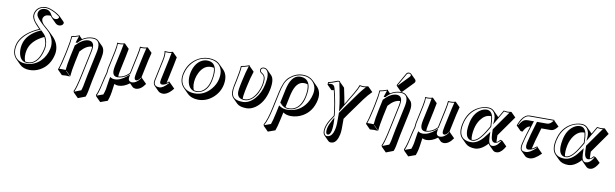

<svg xmlns="http://www.w3.org/2000/svg" viewBox="-55 -1335 7265 2267"><g transform="rotate(10 3577.5 -201.5)"><path d="M319.3 -430.2 307.1 -441.9Q303.2 -445.8 301.8 -447.3Q231.4 -517.6 223.6 -561Q220.7 -580.1 224.6 -600.1Q238.3 -664.6 301.3 -689Q326.2 -698.2 352.5 -698.2Q400.4 -697.8 470.7 -661.1Q513.7 -636.7 526.4 -624L583 -567.4Q593.3 -556.2 592.3 -548.3Q585.4 -516.6 545.9 -512.7Q542.5 -512.2 540.5 -512.2Q515.6 -513.2 497.6 -530.8L440.9 -587.4Q432.6 -596.2 426.8 -606Q418 -607.9 410.2 -608.4Q346.7 -607.4 335 -557.6Q330.1 -529.3 362.8 -491.2L420.4 -439.9Q428.7 -432.6 435.5 -426.3L492.2 -369.6Q528.3 -333 546.4 -286.6Q567.4 -227.1 555.2 -167.5Q524.9 -25.9 411.6 35.2Q353 66.4 289.6 66.4Q213.9 65.9 170.9 23.4L114.3 -33.2Q57.1 -91.8 78.1 -192.9Q102.5 -307.1 243.7 -392.1Q280.8 -414.6 319.3 -430.2ZM221.2 -24.4Q234.9 -20 250.5 -20Q345.2 -20 393.1 -133.8Q407.7 -168.9 417 -211.9Q430.7 -276.4 397.9 -341.3Q396 -345.2 394.5 -348.1Q240.7 -276.4 214.4 -154.3Q199.2 -80.1 221.2 -24.4ZM371.6 -379.4 370.1 -380.9ZM339.4 -416 345.7 -418.9 377 -388.2Q427.2 -338.4 430.2 -255.4Q431.2 -231 426.8 -210Q391.1 -41.5 284.7 -14.2Q267.1 -9.8 250.5 -9.8Q171.4 -9.8 148.4 -97.2Q141.6 -124 141.6 -154.3Q141.6 -184.6 147.9 -212.9Q176.8 -342.8 339.4 -416ZM337.4 -426.8 323.2 -420.9Q199.7 -370.6 132.8 -284.2Q98.1 -238.8 87.9 -190.9Q66.4 -89.4 126 -35.6Q152.8 -12.2 190.9 -3.9Q210.9 0 232.9 0Q335 0 409.7 -74.2Q468.8 -134.3 488.8 -226.1Q500.5 -283.7 480.5 -339.4Q458.5 -394 414.1 -432.6L354 -485.8Q282.7 -552.2 271.5 -583Q265.6 -600.1 268.6 -616.2Q282.7 -674.3 353.5 -674.8Q404.8 -673.3 432.1 -617.2Q451.2 -579.6 483.9 -579.1Q513.2 -579.1 523.4 -600.1Q524.9 -604 525.9 -606.9Q527.8 -616.2 471.7 -648.9Q468.3 -650.9 465.8 -652.3Q397.5 -688 352.5 -688Q285.6 -688 251 -637.7Q238.8 -619.1 234.4 -598.1Q224.6 -552.2 266.6 -500.5Q284.7 -479 314 -449.2Z M970.7 -332.5Q902.8 -332.5 834.5 -253.4Q832.5 -251.5 832 -250.5L804.7 -123.5Q780.8 -10.3 776.4 56.6L720.2 0L717.3 2.9L773.9 59.6Q772 59.6 726.6 56.6L676.8 59.6L620.6 2.9L620.1 0Q644 -64.5 668.5 -180.2L680.2 -234.9Q705.6 -355 707.5 -411.1L710 -414.1Q741.7 -416.5 795.9 -437Q799.3 -438.5 801.3 -439Q805.2 -438.5 807.1 -437Q809.1 -433.6 808.1 -429.2L836.4 -400.9Q895.5 -439 962.4 -439Q1005.9 -438.5 1028.3 -416L1085 -359.4Q1122.1 -320.3 1102.1 -224.6L1041 62.5Q1035.2 89.4 1026.4 140.1Q1018.6 182.6 1015.1 200.7Q1006.3 240.7 997.1 260.7L909.2 294.4L852.5 237.8L845.2 220.2Q867.2 183.6 902.8 15.6Q903.8 10.7 904.8 5.9L963.9 -272.9Q971.2 -309.6 970.7 -332.5ZM793.5 -350.6 790.5 -347.2H770L773.9 -359.9Q793.5 -418.9 796.4 -426.8Q747.1 -408.2 717.3 -404.8Q713.9 -347.2 689.9 -232.9L678.2 -177.7Q654.8 -67.9 633.8 -8.8Q649.9 -10.3 669.9 -9.8Q693.8 -9.8 710.4 -8.3Q715.3 -73.7 738.3 -182.1L766.1 -311.5L767.6 -313.5Q844.2 -396 914.6 -398.9Q979.5 -398.9 981 -330.6Q981 -328.6 981 -327.1Q980.5 -303.7 973.6 -271L914.6 8.3Q878.9 176.8 858.4 216.8Q856.9 219.2 856.4 220.7L857.9 225.1L933.1 196.3Q940.9 176.8 948.7 142.1Q952.6 124 960 82Q969.2 30.8 975.1 3.9L1036.1 -283.2Q1062 -410.2 986.8 -426.8Q975.1 -429.2 962.4 -429.2Q867.7 -429.2 798.8 -356.4Q795.9 -353 793.5 -350.6Z M1335 -40Q1400.9 -43.9 1454.6 -95.7Q1460 -101.1 1463.9 -106L1509.8 -321.8Q1525.9 -397.9 1527.3 -431.2Q1539.6 -429.2 1562 -429.2Q1591.3 -429.7 1617.7 -439L1674.3 -382.3Q1674.3 -381.3 1650.9 -286.6L1606.9 -78.6L1617.7 -66.9L1674.3 -10.3Q1623 65.9 1562 66.4Q1537.6 65.4 1523.4 52.2L1486.8 15.1Q1420.4 65.9 1354 66.4Q1324.7 65.9 1306.6 54.7L1306.2 56.2Q1304.7 60.1 1304.2 61.5Q1302.7 68.4 1299.3 96.7Q1291.5 159.2 1284.2 192.4Q1275.4 231.9 1263.2 263.7L1177.7 294.4L1121.1 237.8L1113.8 220.2Q1134.8 184.6 1166 40Q1168.9 25.4 1173.3 6.8Q1176.3 -7.8 1183.1 -30.3Q1189 -49.3 1190.9 -59.1Q1191.9 -64 1192.9 -78.6Q1194.3 -101.6 1196.3 -111.8L1241.2 -321.8Q1256.8 -395.5 1253.4 -431.2Q1265.6 -429.2 1287.6 -429.2Q1316.9 -429.7 1343.8 -439L1400.4 -382.3Q1400.4 -381.3 1381.8 -286.6L1341.8 -97.7Q1335 -62.5 1335 -40ZM1585 -345.2Q1590.3 -371.1 1604 -424.3Q1582 -418.9 1562 -418.9Q1549.3 -418.9 1536.6 -419.9Q1533.7 -385.7 1520 -319.8L1473.1 -101.6L1471.7 -99.6Q1424.8 -46.4 1356.9 -32.7Q1341.3 -29.8 1327.1 -29.8Q1269.5 -29.8 1268.1 -95.7Q1268.1 -97.7 1268.1 -98.6Q1268.6 -122.6 1275.4 -156.2L1315.9 -345.2Q1321.3 -371.6 1331.1 -424.8Q1308.6 -419.4 1287.6 -418.9Q1275.4 -418.9 1263.7 -419.9Q1264.2 -382.3 1251 -319.8L1206.1 -109.9Q1204.1 -100.6 1203.1 -80.1Q1202.1 -63 1200.7 -57.1Q1198.2 -46.4 1192.4 -26.9Q1185.5 -3.9 1183.1 9.3Q1147.9 173.3 1129.4 211.9Q1127 216.8 1125 220.7L1126.5 225.1L1198.7 199.2Q1210 169.4 1217.8 133.8Q1220.2 122.6 1235.8 15.6Q1237.3 7.3 1237.8 2.9Q1238.8 -1.5 1240.2 -4.9L1243.2 -18.6L1255.4 -10.3Q1271.5 -0.5 1297.4 0Q1368.2 0 1443.4 -65.4Q1446.3 -67.9 1448.2 -69.3L1470.7 -89.8L1464.4 -60.1Q1455.1 -10.3 1494.1 -1Q1500 0 1505.4 0Q1559.1 -1.5 1605 -65.9L1601.1 -69.8Q1573.7 -32.2 1551.3 -32.2Q1529.3 -33.7 1528.8 -63Q1529.3 -83 1539.6 -133.3Z M1816.9 -321.8Q1831.5 -391.6 1821.8 -429.2L1824.2 -431.2Q1835.9 -429.2 1867.7 -429.2Q1893.1 -429.7 1919.9 -439L1976.6 -382.3Q1976.6 -381.3 1958 -286.6L1910.6 -64Q1923.3 -73.2 1937 -86.9L1954.6 -69.8L2011.2 -13.2Q1956.5 56.6 1904.8 66.9Q1897 68.4 1890.6 68.4Q1852.5 67.9 1833.5 49.8L1776.9 -6.8Q1755.4 -29.8 1763.7 -70.8ZM1826.7 -319.8 1773.4 -68.8Q1762.7 -11.2 1812 0Q1822.8 2 1834 2Q1877.9 2 1934.1 -61.5Q1938 -65.9 1940.9 -69.3L1937 -73.2Q1897 -36.6 1861.3 -36.1Q1835.9 -36.1 1834 -61.5Q1834 -63.5 1834 -64.5Q1834.5 -75.2 1837.9 -93.3L1891.6 -345.2Q1897 -370.1 1907.2 -424.3Q1886.7 -418.9 1867.7 -418.9Q1852.1 -418.9 1834 -419.9Q1839.8 -382.3 1826.7 -319.8Z M2082 -205.1Q2107.9 -326.7 2203.6 -392.6Q2272 -439 2352.5 -439Q2437 -438.5 2482.9 -393.6L2539.6 -336.9Q2598.6 -277.8 2581.1 -170.4Q2580.1 -163.6 2578.6 -157.2Q2558.6 -62.5 2480.5 3.4Q2405.3 65.9 2312 66.4Q2228.5 65.9 2180.2 18.1L2123.5 -38.6Q2064.5 -97.7 2080.1 -193.4Q2081.1 -199.7 2082 -205.1ZM2393.6 -341.3Q2310.1 -341.3 2260.7 -248Q2242.2 -212.4 2233.4 -171.4Q2217.8 -94.7 2241.7 -36.6Q2258.8 -30.8 2277.8 -30.8Q2338.9 -30.8 2383.3 -87.4Q2413.6 -127 2426.3 -187Q2446.8 -284.2 2429.2 -336.9Q2412.6 -341.3 2393.6 -341.3ZM2336.9 -408.2Q2434.6 -408.2 2445.8 -305.2Q2447.3 -292 2447.3 -278.8Q2446.8 -237.8 2436 -185.1Q2410.6 -65.4 2325.2 -30.8Q2300.8 -21.5 2277.8 -21Q2191.9 -21 2168 -113.8Q2161.1 -141.6 2161.1 -172.4Q2161.6 -202.1 2167 -230Q2189 -334.5 2255.9 -381.8Q2293.5 -407.7 2336.9 -408.2ZM2091.8 -203.1Q2071.8 -108.4 2127 -48.8Q2159.2 -15.1 2208.5 -4.9Q2231 -0.5 2255.4 0Q2370.6 0 2450.7 -94.2Q2498 -150.4 2512.2 -216.3Q2534.7 -321.8 2480.5 -381.3Q2450.2 -413.6 2401.9 -424.3Q2378.4 -428.7 2352.5 -429.2Q2238.3 -429.2 2160.2 -340.8Q2108.9 -282.2 2091.8 -203.1Z M2852.5 -194.3 2839.4 -132.3Q2825.7 -65.9 2828.6 -35.6Q2839.8 -34.2 2851.6 -34.2Q2928.7 -34.2 2984.9 -129.9Q3013.7 -179.7 3025.9 -236.8Q3043.9 -323.7 3014.2 -354Q3006.8 -360.8 2995.6 -368.2Q2985.8 -374.5 2981 -379.4Q2967.8 -394 2971.2 -414.1Q2975.6 -435.5 3002.4 -440.9Q3006.8 -441.9 3011.2 -441.9Q3036.6 -440.9 3053.2 -425.3L3109.9 -368.7Q3154.3 -322.3 3127 -192.4Q3094.2 -39.1 2994.6 30.8Q2942.9 66.4 2889.6 66.4Q2808.6 65.9 2774.4 32.2L2717.8 -24.4Q2676.8 -66.9 2699.2 -172.9L2712.4 -234.9Q2738.3 -357.9 2739.7 -411.1L2742.2 -414.1Q2776.4 -417 2836.4 -439Q2840.3 -438.5 2842.3 -437Q2844.2 -433.6 2843.8 -429.2L2899.9 -372.6Q2874 -295.4 2852.5 -194.3ZM2786.1 -252.9Q2807.6 -354 2832 -426.8Q2782.2 -408.2 2749.5 -404.8Q2746.6 -349.6 2722.2 -232.9L2709 -170.9Q2686 -61.5 2731.4 -25.4Q2750.5 -10.7 2779.8 -4.9Q2803.7 0 2833.5 0Q2911.1 0 2977.1 -74.2Q3037.6 -143.1 3060.5 -251Q3087.9 -380.4 3043.5 -420.4Q3033.7 -428.7 3022.5 -430.7Q3016.6 -431.6 3011.2 -432.1Q2990.7 -432.1 2982.4 -416Q2981.4 -413.6 2981 -412.1Q2976.6 -392.6 2996.6 -378.9Q2999 -377.4 3001 -376.5Q3038.1 -353.5 3042 -311Q3044.9 -279.8 3035.6 -234.9Q3012.7 -127.4 2948.7 -66.4Q2903.3 -24.4 2851.6 -23.9Q2761.7 -25.4 2761.2 -107.9Q2761.7 -137.7 2772.9 -190.9Z M3272.9 263.7 3187 294.4 3130.4 237.8 3123.5 220.2Q3161.1 155.8 3191.9 9.8L3233.4 -184.1Q3262.2 -319.3 3314.9 -369.6Q3321.8 -376 3330.6 -382.8Q3397.5 -438.5 3480.5 -439Q3557.6 -438.5 3605.5 -391.6L3662.1 -335Q3722.2 -274.9 3703.6 -179.2Q3703.1 -176.3 3703.1 -174.3Q3673.8 -35.2 3563 28.8Q3497.1 66.4 3419.9 66.4Q3366.7 65.9 3328.6 39.6L3312 117.7Q3289.1 223.6 3272.9 263.7ZM3310.1 -45.4 3283.7 -71.8Q3290.5 -63.5 3296.9 -57.1Q3303.7 -50.3 3310.1 -45.4ZM3342.8 -26.9Q3361.8 -20 3383.3 -20Q3479 -20 3527.3 -117.7Q3543 -149.9 3551.3 -189Q3571.3 -284.7 3552.2 -337.9Q3532.7 -344.2 3508.8 -344.2Q3416.5 -344.2 3378.4 -193.4Q3375.5 -182.1 3373 -171.4ZM3561 -187Q3534.7 -62.5 3448.7 -23.4Q3418 -9.8 3383.3 -9.8Q3320.8 -10.7 3275.9 -65.4L3272.9 -69.3L3307.1 -230Q3342.8 -397.9 3439 -410.2Q3445.8 -411.1 3452.6 -411.1Q3546.9 -411.1 3566.9 -322.3Q3571.8 -300.3 3571.8 -274.4Q3571.3 -235.4 3561 -187ZM3208.5 199.2Q3224.1 159.2 3245.6 59.1L3265.1 -33.7L3277.3 -25.4Q3314.5 -0.5 3363.3 0Q3488.8 0 3568.8 -92.3Q3618.7 -150.9 3636.7 -232.9Q3656.7 -326.7 3598.1 -384.8Q3566.4 -415 3521 -424.8Q3501.5 -428.7 3480.5 -429.2Q3400.4 -428.2 3336.9 -375.5Q3296.9 -342.8 3276.4 -294.9Q3257.8 -251 3243.2 -182.1L3201.7 12.2Q3170.4 157.2 3134.3 220.7L3136.2 225.1Z M3840.3 134.8Q3851.6 83 3881.3 36.1L3921.9 -26.9Q3909.2 -164.1 3869.6 -323.2Q3857.9 -322.3 3842.3 -318.4L3785.6 -375L3787.1 -404.8Q3826.2 -412.1 3880.9 -435.1Q3897 -441.9 3910.2 -441.9Q3918.9 -441.4 3922.9 -438Q3925.8 -434.1 3927.2 -429.2L3983.9 -372.6Q4011.2 -244.6 4021.5 -183.1Q4072.8 -268.1 4110.8 -334Q4147.5 -396 4160.6 -436Q4177.7 -429.7 4208.5 -429.2Q4230 -429.7 4260.3 -438L4264.6 -436L4321.3 -379.4Q4276.4 -335.9 4231.4 -275.4L4083.5 -70.3Q4062.5 -40.5 4041.5 -9.3Q4041.5 -4.4 4042 5.4Q4042.5 15.6 4042 20.5Q4044.9 128.4 4035.2 176.8Q4014.2 274.9 3962.4 288.6Q3951.2 291.5 3939.5 291.5Q3921.9 291 3911.1 280.3L3854.5 223.6Q3828.1 197.3 3839.8 138.2Q3840.3 135.7 3840.3 134.8ZM3850.1 137.2Q3838.9 190.4 3860.8 215.3Q3868.2 222.2 3875.5 224.1Q3879.4 224.6 3883.3 225.1Q3937.5 225.1 3960.4 151.4Q3965.3 136.2 3968.8 118.2Q3978.5 71.3 3975.6 -36.1Q3975.6 -41 3975.6 -50.3Q3975.1 -61 3975.1 -65.9V-68.8L3976.6 -71.3Q3998 -103.5 4019 -132.8L4166.5 -337.9Q4204.6 -388.7 4236.3 -421.9Q4221.7 -418.9 4208.5 -418.9Q4189.9 -418.9 4167 -423.8Q4151.4 -382.8 4119.6 -329.1Q4065.4 -236.3 3989.3 -111.8L3973.6 -85.9L3971.2 -116.2Q3961.9 -219.7 3917.5 -426.8Q3917 -427.7 3917 -429.2Q3916.5 -432.1 3910.2 -432.1Q3900.9 -432.1 3867.2 -418Q3835.4 -404.8 3796.9 -396.5L3796.4 -387.2Q3810.5 -389.6 3823.7 -390.1Q3862.3 -390.1 3873.5 -348.6Q3874 -347.2 3874 -346.7Q3918 -177.2 3931.6 -27.8L3932.1 -24.4L3889.6 41.5Q3860.8 87.9 3850.1 137.2ZM3916 23.9 3933.1 -6.3 3935.1 28.3Q3939 105.5 3928.7 154.3Q3916.5 205.1 3890.1 206.1Q3866.7 204.6 3866.7 167.5Q3867.2 149.4 3872.1 126Q3880.4 88.9 3916 23.9Z M4709.5 -681.2Q4726.1 -680.2 4736.8 -670.4L4793.5 -613.8Q4803.2 -602.5 4800.8 -589.4Q4797.9 -578.6 4791 -571.3L4672.9 -449.2Q4665 -441.9 4659.2 -441.4Q4653.8 -441.9 4650.9 -444.8L4594.2 -501.5Q4590.8 -505.9 4591.3 -511.2Q4592.3 -515.6 4595.7 -521L4677.7 -664.1Q4688.5 -680.7 4709.5 -681.2ZM4663.6 -332.5Q4595.7 -332.5 4527.3 -253.4Q4525.4 -251.5 4524.9 -250.5L4497.6 -123.5Q4473.6 -10.3 4469.2 56.6L4413.1 0L4410.2 2.9L4466.8 59.6Q4464.8 59.6 4419.4 56.6L4369.6 59.6L4313.5 2.9L4313 0Q4336.9 -64.5 4361.3 -180.2L4373 -234.9Q4398.4 -355 4400.4 -411.1L4402.8 -414.1Q4434.6 -416.5 4488.8 -437Q4492.2 -438.5 4494.1 -439Q4498 -438.5 4500 -437Q4502 -433.6 4501 -429.2L4529.3 -400.9Q4588.4 -439 4655.3 -439Q4698.7 -438.5 4721.2 -416L4777.8 -359.4Q4814.9 -320.3 4794.9 -224.6L4733.9 62.5Q4728 89.4 4719.2 140.1Q4711.4 182.6 4708 200.7Q4699.2 240.7 4689.9 260.7L4602.1 294.4L4545.4 237.8L4538.1 220.2Q4560.1 183.6 4595.7 15.6Q4596.7 10.7 4597.7 5.9L4656.7 -272.9Q4664.1 -309.6 4663.6 -332.5ZM4486.3 -350.6 4483.4 -347.2H4462.9L4466.8 -359.9Q4486.3 -418.9 4489.3 -426.8Q4439.9 -408.2 4410.2 -404.8Q4406.7 -347.2 4382.8 -232.9L4371.1 -177.7Q4347.7 -67.9 4326.7 -8.8Q4342.8 -10.3 4362.8 -9.8Q4386.7 -9.8 4403.3 -8.3Q4408.2 -73.7 4431.2 -182.1L4459 -311.5L4460.4 -313.5Q4537.1 -396 4607.4 -398.9Q4672.4 -398.9 4673.8 -330.6Q4673.8 -328.6 4673.8 -327.1Q4673.3 -303.7 4666.5 -271L4607.4 8.3Q4571.8 176.8 4551.3 216.8Q4549.8 219.2 4549.3 220.7L4550.8 225.1L4626 196.3Q4633.8 176.8 4641.6 142.1Q4645.5 124 4652.8 82Q4662.1 30.8 4668 3.9L4729 -283.2Q4754.9 -410.2 4679.7 -426.8Q4668 -429.2 4655.3 -429.2Q4560.5 -429.2 4491.7 -356.4Q4488.8 -353 4486.3 -350.6ZM4709.5 -670.9Q4693.4 -669.9 4686.5 -659.2L4604.5 -516.1Q4602.5 -512.2 4601.1 -508.8Q4601.1 -508.8 4601.1 -508.3L4602.5 -507.8Q4606 -509.8 4609.4 -513.2L4727.1 -635.3Q4731.9 -640.6 4734.4 -647.9Q4737.3 -662.6 4720.2 -668.9Q4714.4 -670.9 4709.5 -670.9Z M5027.8 -40Q5093.8 -43.9 5147.5 -95.7Q5152.8 -101.1 5156.7 -106L5202.6 -321.8Q5218.8 -397.9 5220.2 -431.2Q5232.4 -429.2 5254.9 -429.2Q5284.2 -429.7 5310.5 -439L5367.2 -382.3Q5367.2 -381.3 5343.8 -286.6L5299.8 -78.6L5310.5 -66.9L5367.2 -10.3Q5315.9 65.9 5254.9 66.4Q5230.5 65.4 5216.3 52.2L5179.7 15.1Q5113.3 65.9 5046.9 66.4Q5017.6 65.9 4999.5 54.7L4999 56.2Q4997.6 60.1 4997.1 61.5Q4995.6 68.4 4992.2 96.7Q4984.4 159.2 4977.1 192.4Q4968.3 231.9 4956.1 263.7L4870.6 294.4L4814 237.8L4806.6 220.2Q4827.6 184.6 4858.9 40Q4861.8 25.4 4866.2 6.8Q4869.1 -7.8 4876 -30.3Q4881.8 -49.3 4883.8 -59.1Q4884.8 -64 4885.7 -78.6Q4887.2 -101.6 4889.2 -111.8L4934.1 -321.8Q4949.7 -395.5 4946.3 -431.2Q4958.5 -429.2 4980.5 -429.2Q5009.8 -429.7 5036.6 -439L5093.3 -382.3Q5093.3 -381.3 5074.7 -286.6L5034.7 -97.7Q5027.8 -62.5 5027.8 -40ZM5277.8 -345.2Q5283.2 -371.1 5296.9 -424.3Q5274.9 -418.9 5254.9 -418.9Q5242.2 -418.9 5229.5 -419.9Q5226.6 -385.7 5212.9 -319.8L5166 -101.6L5164.6 -99.6Q5117.7 -46.4 5049.8 -32.7Q5034.2 -29.8 5020 -29.8Q4962.4 -29.8 4960.9 -95.7Q4960.9 -97.7 4960.9 -98.6Q4961.4 -122.6 4968.3 -156.2L5008.8 -345.2Q5014.2 -371.6 5023.9 -424.8Q5001.5 -419.4 4980.5 -418.9Q4968.3 -418.9 4956.5 -419.9Q4957 -382.3 4943.8 -319.8L4898.9 -109.9Q4897 -100.6 4896 -80.1Q4895 -63 4893.6 -57.1Q4891.1 -46.4 4885.3 -26.9Q4878.4 -3.9 4876 9.3Q4840.8 173.3 4822.3 211.9Q4819.8 216.8 4817.9 220.7L4819.3 225.1L4891.6 199.2Q4902.8 169.4 4910.6 133.8Q4913.1 122.6 4928.7 15.6Q4930.2 7.3 4930.7 2.9Q4931.6 -1.5 4933.1 -4.9L4936 -18.6L4948.2 -10.3Q4964.4 -0.5 4990.2 0Q5061 0 5136.2 -65.4Q5139.2 -67.9 5141.1 -69.3L5163.6 -89.8L5157.2 -60.1Q5147.9 -10.3 5187 -1Q5192.9 0 5198.2 0Q5252 -1.5 5297.9 -65.9L5293.9 -69.8Q5266.6 -32.2 5244.1 -32.2Q5222.2 -33.7 5221.7 -63Q5222.2 -83 5232.4 -133.3Z M5864.7 -134.3 5866.2 -76.7Q5866.7 -64 5867.7 -53.2Q5886.7 -60.1 5909.2 -87.9L5934.1 -79.1L5990.7 -22.5Q5948.2 53.7 5902.8 64Q5892.1 66.4 5880.9 66.4Q5860.8 65.4 5847.7 53.7L5791 -2.9Q5784.2 -10.3 5780.3 -19Q5704.1 64.9 5628.9 66.4Q5553.7 65.9 5516.6 29.3L5460 -27.3Q5408.7 -80.1 5433.1 -195.8Q5466.3 -351.6 5590.3 -412.1Q5645.5 -438.5 5701.7 -439Q5744.6 -438.5 5771 -413.1L5827.6 -356.4Q5832.5 -351.1 5836.4 -346.2L5887.7 -434.1Q5895 -434.1 5911.1 -431.6Q5927.2 -429.2 5934.6 -429.2Q5942.4 -429.2 5958.5 -431.6Q5973.1 -434.1 5979.5 -434.1L6036.1 -377.4ZM5764.6 -222.2 5764.2 -243.2Q5762.2 -309.6 5752.9 -343.3Q5748.5 -343.8 5745.1 -343.3Q5679.2 -343.3 5627.9 -273.9Q5593.8 -226.6 5579.6 -162.6Q5562 -78.6 5573.7 -29.8Q5580.1 -29.3 5585.4 -28.8Q5653.8 -30.8 5739.7 -181.2ZM5774.9 -219.2 5748.5 -175.8Q5658.7 -20 5585.4 -19Q5511.2 -19 5503.4 -110.4Q5502.4 -121.1 5502.4 -131.8Q5502.9 -171.4 5513.2 -221.2Q5537.1 -334 5612.3 -384.8Q5649.9 -409.7 5688.5 -410.2Q5751.5 -410.2 5767.1 -324.7Q5772.5 -293 5773.9 -243.2ZM5797.9 -193.8 5958.5 -421.4Q5942.9 -418.9 5934.6 -418.9Q5925.8 -418.9 5909.2 -421.9Q5898.4 -423.3 5893.1 -423.8L5792 -250.5L5795.9 -294.9Q5800.8 -355 5772.9 -394.5Q5747.6 -428.7 5701.7 -429.2Q5607.9 -429.2 5534.7 -362.8Q5465.8 -299.3 5442.9 -193.8Q5409.2 -30.3 5526.4 -4.4Q5547.9 0 5572.3 0Q5643.6 0 5712.4 -78.1Q5733.9 -103 5757.8 -135.7L5775.4 -160.2L5776.9 -91.3Q5779.8 -1 5824.2 0Q5868.7 0 5903.3 -48.8Q5911.6 -60.5 5919.4 -73.7L5912.6 -76.2Q5880.9 -42 5848.1 -41Q5802.7 -42.5 5799.8 -132.8Z M6195.3 -429.2H6492.2L6500.5 -417L6557.1 -360.4Q6521.5 -312.5 6489.3 -306.2Q6481 -304.7 6473.1 -304.2H6361.3Q6308.1 -128.4 6291 -49.3Q6318.4 -61 6349.6 -86.9L6364.7 -68.8L6421.4 -12.2Q6341.3 68.4 6285.2 68.4Q6247.1 67.9 6231 52.7L6174.3 -3.4Q6153.8 -25.9 6165.5 -83Q6181.6 -157.2 6228 -303.2Q6195.3 -298.8 6169.9 -263.2Q6160.2 -249.5 6147 -226.6L6124.5 -231.4L6068.4 -288.1Q6099.6 -378.9 6150.4 -414.1Q6173.3 -428.7 6195.3 -429.2ZM6195.3 -418.9Q6142.6 -418.9 6096.7 -329.6Q6087.9 -312.5 6081.5 -295.4L6085.4 -294.4Q6118.7 -350.1 6146 -362.8Q6164.6 -371.1 6190.4 -371.1H6260.7L6256.3 -357.9Q6196.3 -176.8 6175.3 -81.1Q6161.6 -16.6 6191.9 -3.4Q6197.3 -1.5 6203.6 0Q6213.9 2 6228.5 2Q6278.8 1 6351.1 -69.3L6348.1 -73.2Q6294.9 -31.7 6252.4 -30.8Q6221.2 -30.8 6220.2 -69.8Q6220.2 -71.8 6220.2 -73.2Q6220.7 -88.4 6224.6 -107.9Q6241.7 -189 6294.9 -363.8L6297.4 -371.1H6416.5Q6450.7 -371.1 6481.4 -408.7Q6484.9 -413.1 6488.3 -417L6486.8 -418.9Z M6983.9 -134.3 6985.4 -76.7Q6985.8 -64 6986.8 -53.2Q7005.9 -60.1 7028.3 -87.9L7053.2 -79.1L7109.9 -22.5Q7067.4 53.7 7022 64Q7011.2 66.4 7000 66.4Q6980 65.4 6966.8 53.7L6910.2 -2.9Q6903.3 -10.3 6899.4 -19Q6823.2 64.9 6748 66.4Q6672.9 65.9 6635.7 29.3L6579.1 -27.3Q6527.8 -80.1 6552.2 -195.8Q6585.4 -351.6 6709.5 -412.1Q6764.6 -438.5 6820.8 -439Q6863.8 -438.5 6890.1 -413.1L6946.8 -356.4Q6951.7 -351.1 6955.6 -346.2L7006.8 -434.1Q7014.2 -434.1 7030.3 -431.6Q7046.4 -429.2 7053.7 -429.2Q7061.5 -429.2 7077.6 -431.6Q7092.3 -434.1 7098.6 -434.1L7155.3 -377.4ZM6883.8 -222.2 6883.3 -243.2Q6881.3 -309.6 6872.1 -343.3Q6867.7 -343.8 6864.3 -343.3Q6798.3 -343.3 6747.1 -273.9Q6712.9 -226.6 6698.7 -162.6Q6681.2 -78.6 6692.9 -29.8Q6699.2 -29.3 6704.6 -28.8Q6772.9 -30.8 6858.9 -181.2ZM6894 -219.2 6867.7 -175.8Q6777.8 -20 6704.6 -19Q6630.4 -19 6622.6 -110.4Q6621.6 -121.1 6621.6 -131.8Q6622.1 -171.4 6632.3 -221.2Q6656.2 -334 6731.4 -384.8Q6769 -409.7 6807.6 -410.2Q6870.6 -410.2 6886.2 -324.7Q6891.6 -293 6893.1 -243.2ZM6917 -193.8 7077.6 -421.4Q7062 -418.9 7053.7 -418.9Q7044.9 -418.9 7028.3 -421.9Q7017.6 -423.3 7012.2 -423.8L6911.1 -250.5L6915 -294.9Q6919.9 -355 6892.1 -394.5Q6866.7 -428.7 6820.8 -429.2Q6727.1 -429.2 6653.8 -362.8Q6585 -299.3 6562 -193.8Q6528.3 -30.3 6645.5 -4.4Q6667 0 6691.4 0Q6762.7 0 6831.5 -78.1Q6853 -103 6877 -135.7L6894.5 -160.2L6896 -91.3Q6898.9 -1 6943.4 0Q6987.8 0 7022.5 -48.8Q7030.8 -60.5 7038.6 -73.7L7031.7 -76.2Q7000 -42 6967.3 -41Q6921.9 -42.5 6918.9 -132.8Z"/></g></svg>

Font: Linux Biolinum Shadow O
Style: Italic
Weight: 400
Italic angle: -12°
Designer: Philipp H. Poll
Foundry: Philipp H. Poll
Version: Version 0.6.2